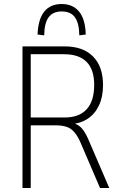

<svg xmlns="http://www.w3.org/2000/svg" viewBox="-20 -936 608 956"><path d="M92 0V-705H303Q393 -705 443 -655Q493 -605 493 -512Q493 -454 473 -411.5Q453 -369 417 -345Q381 -321 330 -317L331 -324L337 -323Q363 -321 382.5 -302Q402 -283 419 -244L524 0H478L381 -226Q367 -258 350.5 -277.5Q334 -297 311.5 -304.5Q289 -312 255 -312H133V0ZM133 -351H302Q374 -351 411.5 -392Q449 -433 449 -513Q449 -590 411 -628Q373 -666 299 -666H133ZM200 -760 167 -764Q170 -841 200.5 -878.5Q231 -916 287 -916Q343 -916 374 -878Q405 -840 407 -764L375 -760Q374 -821 353 -850Q332 -879 287 -879Q244 -879 222.5 -850.5Q201 -822 200 -760Z"/></svg>

Font: Nunito Sans 10pt Condensed ExtraLight
Style: Regular
Weight: 250
Width: 3
Designer: Vernon Adams
Foundry: Vernon Adams
Version: Version 3.101;gftools[0.9.27]